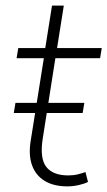

<svg xmlns="http://www.w3.org/2000/svg" viewBox="-20 -655 382 683"><path d="M220 8Q171 8 139 -11.5Q107 -31 94 -67Q81 -103 89 -153L136 -448H39L45 -484H141L165 -635H207L183 -484H342L336 -448H177L132 -162Q121 -92 144.5 -61.5Q168 -31 223 -31Q242 -31 257.5 -35Q273 -39 284 -43L293 -8Q283 -2 261.5 3Q240 8 220 8ZM29 -253 35 -289H280L274 -253Z"/></svg>

Font: Nunito Sans 12pt ExtraLight
Style: Italic
Weight: 200
Italic angle: -9°
Designer: Vernon Adams
Foundry: Vernon Adams
Version: Version 3.101;gftools[0.9.27]